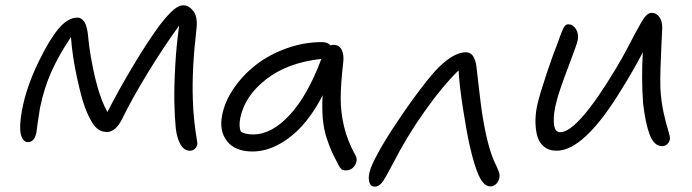

<svg xmlns="http://www.w3.org/2000/svg" viewBox="-20 -614 2594 720"><path d="M85 -81.1Q65.4 -81.1 58.3 -109.9Q51.3 -138.7 62 -198.2Q78.1 -286.6 125 -382.8Q164.6 -464.8 199.5 -506.3Q234.4 -547.9 270 -547.9Q279.8 -547.9 286.9 -542.2Q293.9 -536.6 298.1 -529.3Q302.2 -522 305.4 -508.8Q308.6 -495.6 309.6 -486.1Q310.5 -476.6 312.3 -460.7Q314 -444.8 314.9 -438Q339.4 -271 382.8 -193.8Q427.7 -281.7 481.9 -371.8Q536.1 -461.9 579.1 -520Q610.8 -560.5 630.9 -577.4Q650.9 -594.2 667 -594.2Q686 -594.2 700.2 -578.1Q722.7 -555.7 716.8 -505.9Q699.2 -356.4 703.1 -243.2Q704.1 -198.7 708.7 -158.7Q713.4 -118.7 717 -97.9Q720.7 -77.1 720.2 -73.2Q717.8 -62.5 710.4 -55.7Q703.1 -48.8 691.9 -48.8Q670.9 -48.8 657.2 -71.8Q643.6 -94.7 639.2 -132.8Q634.8 -175.8 633.8 -233.2Q632.8 -290.5 637.2 -368.4Q641.6 -446.3 651.9 -518.1Q594.7 -439.9 535.2 -342.5Q475.6 -245.1 438 -168Q413.6 -119.1 380.9 -119.1Q352.1 -119.1 333.5 -143.3Q314.9 -167.5 298.8 -210.9Q285.2 -246.6 268.1 -325.9Q251 -405.3 246.1 -475.1Q201.2 -408.2 173.3 -346.4Q145.5 -284.7 129.9 -209Q125.5 -183.6 121.1 -151.4Q116.7 -119.1 116.2 -115.2Q108.4 -81.1 85 -81.1Z M926.8 -45.9Q861.8 -45.9 831.5 -84.5Q801.3 -123 813 -182.1Q823.2 -234.4 857.4 -283.9Q891.6 -333.5 940.9 -371.6Q990.2 -409.7 1055.2 -432.9Q1120.1 -456.1 1187 -456.1Q1209 -456.1 1219.7 -443.8Q1225.6 -445.8 1231.9 -445.8Q1251.5 -445.8 1261 -427.7Q1270.5 -409.7 1267.1 -379.9Q1257.8 -299.3 1257.6 -246.6Q1257.3 -193.8 1270 -140.1Q1282.7 -86.4 1312 -33.2Q1323.2 -14.6 1311.3 5.1Q1299.3 24.9 1276.9 24.9Q1265.6 24.9 1260.3 20.3Q1254.9 15.6 1249 3.9Q1232.9 -26.4 1223.9 -46.1Q1214.8 -65.9 1204.3 -98.4Q1193.8 -130.9 1190.4 -169.9Q1187 -209 1189.9 -256.8Q1167.5 -212.4 1140.9 -176.5Q1114.3 -140.6 1087.4 -116.5Q1060.5 -92.3 1032.2 -76.2Q1003.9 -60.1 977.8 -53Q951.7 -45.9 926.8 -45.9ZM880.9 -170.9Q875 -140.6 882.8 -121.1Q897 -109.9 929.7 -109.9Q999 -109.9 1066.7 -183.3Q1134.3 -256.8 1185.1 -393.1Q1058.6 -379.4 978 -316.7Q897.5 -253.9 880.9 -170.9Z M1385.7 85.9Q1370.1 85.9 1365.2 69.8Q1360.4 53.7 1365.7 32.2Q1370.6 8.8 1399.2 -43.2Q1427.7 -95.2 1468.8 -155.8Q1512.2 -221.2 1556.6 -279.8Q1601.1 -338.4 1626.5 -362.8Q1683.1 -418 1727.5 -418Q1759.3 -418 1766.6 -365.2Q1768.6 -348.6 1773.2 -307.1Q1777.8 -265.6 1782.5 -228.5Q1787.1 -191.4 1792.5 -162.1Q1811.5 -51.3 1838.9 2.9Q1853.5 33.2 1853.5 43.9Q1853.5 60.5 1843.3 72.8Q1833 85 1818.8 85Q1793.9 85 1775.6 44.4Q1757.3 3.9 1741.7 -66.9Q1730.5 -114.7 1716.6 -204.1Q1702.6 -293.5 1699.7 -350.1Q1639.2 -291 1571.8 -195.8Q1504.4 -100.6 1451.7 2.9Q1422.4 59.1 1412.1 71.3Q1399.4 85.9 1385.7 85.9Z M2067.4 -48.8Q2037.6 -48.8 2018.6 -65.4Q1999.5 -82 1993.4 -108.9Q1987.3 -135.7 1988 -165Q1988.8 -194.3 1995.6 -224.1Q2004.9 -263.2 2030 -338.4Q2055.2 -413.6 2070.3 -450.2Q2073.2 -457.5 2076.9 -468.5Q2080.6 -479.5 2082.8 -484.9Q2085 -490.2 2087.9 -497.8Q2090.8 -505.4 2093 -509Q2095.2 -512.7 2098.1 -516.4Q2101.1 -520 2104.2 -521.5Q2107.4 -522.9 2111.3 -522.9Q2127.9 -522.9 2139.4 -505.4Q2150.9 -487.8 2146.5 -463.9Q2144 -449.2 2110.4 -361.1Q2076.7 -272.9 2067.4 -234.9Q2054.7 -188.5 2056.9 -153.3Q2059.1 -118.2 2080.6 -118.2Q2147 -118.2 2292.5 -361.8Q2311 -392.6 2330.1 -428.5Q2349.1 -464.4 2360.6 -486.3Q2372.1 -508.3 2383.5 -528.1Q2395 -547.9 2404.5 -556.9Q2414.1 -565.9 2423.3 -565.9Q2440.9 -565.9 2452.1 -551Q2463.4 -536.1 2463.4 -509.8Q2462.9 -494.1 2460.4 -446.5Q2458 -398.9 2456.8 -357.7Q2455.6 -316.4 2456.5 -282.2Q2459.5 -231 2469.2 -188.5Q2479 -146 2486.1 -123.8Q2493.2 -101.6 2492.2 -92.8Q2490.7 -81.5 2482.4 -73.7Q2474.1 -65.9 2463.4 -65.9Q2447.8 -65.9 2436 -76.9Q2424.3 -87.9 2416 -110.1Q2407.7 -132.3 2402.1 -159.7Q2396.5 -187 2391.6 -226.1Q2384.8 -321.8 2390.6 -418Q2356.9 -352.5 2309.6 -276.9Q2170.4 -48.8 2067.4 -48.8Z"/></svg>

Font: Shantell Sans Irregular Bouncy
Style: Italic
Weight: 300
Italic angle: -11.31°
Designer: Stephen Nixon, Anya Danilova, Shantell Martin
Foundry: Arrow Type
Version: Version 1.006;[9816181b4]